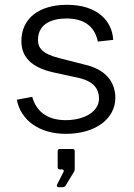

<svg xmlns="http://www.w3.org/2000/svg" viewBox="-20 -547 558 799"><path d="M254 10C376 10 460 -52 460 -140C460 -195 431 -254 337 -277L227 -305C155 -323 138 -349 138 -380C138 -451 200 -470 257 -470C322 -470 373 -444 387 -374L451 -381C447 -461 384 -527 259 -527C143 -527 69 -471 69 -376C69 -311 109 -267 201 -246L311 -222C372 -207 392 -175 392 -137C392 -80 327 -47 254 -47C187 -47 134 -74 114 -144L50 -132C67 -45 145 10 254 10ZM223 232H236C246 232 250 231 254 224L289 166C289 164 291 161 291 158V82C291 76 288 73 283 73H228C223 73 220 76 220 83V147C220 155 222 158 230 158H238C245 158 248 164 243 171L217 222C215 226 218 232 223 232Z"/></svg>

Font: United Sans Light
Style: Regular
Weight: 300
Designer: Pablo Impallari, Rodrigo Fuenzalida (Modified by Dan O. Williams)
Version: Version 1.000;PS 001.000;hotconv 1.0.88;makeotf.lib2.5.64775